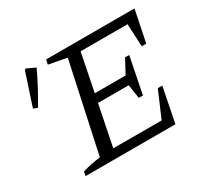

<svg xmlns="http://www.w3.org/2000/svg" viewBox="-139 -850 1089 1035"><g transform="rotate(-30 405.5 -332.0)"><path d="M118 0 123 -26Q152 -35 180.5 -40.5Q209 -46 235 -49L354 -601L242 -622L248 -651H798L758 -455H730L723 -596H431L384 -362H576L622 -448H648L603 -222H577L564 -308H373L322 -55H623L692 -216H720L677 0ZM80 -447 54 -457 120 -658 128 -664 182 -639Q161 -594 135.5 -546Q110 -498 80 -447Z"/></g></svg>

Font: Piazzolla 24pt
Style: Italic
Weight: 400
Italic angle: -11.3°
Designer: Juan Pablo del Peral
Foundry: Huerta Tipografica
Version: Version 2.005